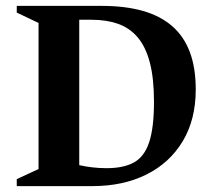

<svg xmlns="http://www.w3.org/2000/svg" viewBox="-20 -632 726 652"><path d="M36.9 0V-23.7L110.9 -58V-554L36.9 -589.3V-612H326.1Q404 -612 463.6 -595.4Q523.1 -578.8 563.5 -544.3Q603.9 -509.8 624.3 -456Q644.7 -402.3 644.7 -328Q644.7 -226 600.5 -152.4Q556.2 -78.7 477.3 -39.4Q398.4 0 294 0ZM249.1 -71.2Q269.5 -66.5 293.4 -63.7Q317.2 -60.9 342.1 -60.9Q399.9 -60.9 435.1 -80.5Q470.4 -100.1 486.6 -149.2Q502.9 -198.4 502.9 -286.3Q502.9 -366.4 488.7 -420.1Q474.5 -473.8 447.1 -505.7Q419.6 -537.6 380.4 -551.3Q341.1 -564.9 291 -564.9H249.1Z"/></svg>

Font: Ancizar Serif Light
Style: Regular
Weight: 300
Designer: Cesar Puertas, Viviana Monsalve, Julian Moncada, Julian Prieto, Jose Castro, Felipe Aragon, Mariel Hernandez, Sara Alarc
Version: Version 8.100